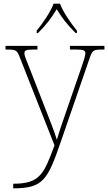

<svg xmlns="http://www.w3.org/2000/svg" viewBox="-20 -786 589 1046"><path d="M180 -619V-606H187C237 -656 259 -687 289 -736C319 -687 342 -656 392 -606H399V-619C368 -657 323 -721 307 -766H272C256 -721 211 -657 180 -619ZM52 215V240H53C216 240 240 193 312 -16L468 -468C484 -515 489 -516 545 -516H549V-536H361V-516H399C440 -516 445 -509 445 -495C445 -482 436 -455 425 -423L338 -171C317 -110 302 -67 290 -24C277 -69 244 -150 220 -212L144 -407C122 -463 113 -482 113 -495C113 -509 118 -516 159 -516H184V-536H10V-516H13C69 -516 72 -515 90 -468L277 6C219 160 200 215 52 215Z"/></svg>

Font: Noto Serif Malayalam Thin
Style: Regular
Weight: 100
Designer: Indian type Foundry, Jelle Bosma, Monotype Design Team
Foundry: Monotype Imaging Inc.
Version: Version 2.104